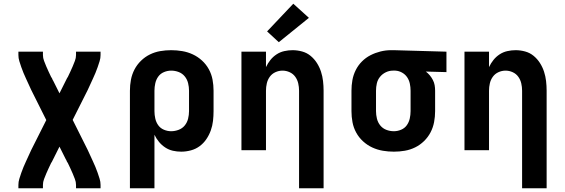

<svg xmlns="http://www.w3.org/2000/svg" viewBox="-20 -808 3040 1033"><path d="M79 205V187Q79 170 84 154Q89 138 94.5 122Q100 106 106.5 90.5Q113 75 120 60Q127 45 134 29.5Q141 14 148 -1L229 -162L148 -324Q141 -339 134 -354.5Q127 -370 120 -385Q113 -400 106.5 -415.5Q100 -431 94.5 -447Q89 -463 84 -479Q79 -495 79 -512V-530H211V-512Q211 -496 217 -480.5Q223 -465 229 -450.5Q235 -436 242 -421.5Q249 -407 256 -392H257Q257 -392 257 -392Q257 -392 257 -392V-391Q257 -391 257 -390.5Q257 -390 257 -390H258Q259 -388 260 -386Q261 -384 262 -382Q262 -382 262 -382Q262 -382 262 -381Q263 -379 264 -377Q265 -375 266 -374L300 -306L334 -374Q335 -376 336 -378Q337 -380 338 -382Q339 -384 340 -386Q341 -388 342 -390H343Q343 -390 343 -390.5Q343 -391 343 -391Q343 -392 343 -392Q343 -392 343 -392H344Q351 -407 358 -421.5Q365 -436 371 -450.5Q377 -465 383 -480.5Q389 -496 389 -512V-530H521V-512Q521 -495 516 -479Q511 -463 505.5 -447Q500 -431 493.5 -415.5Q487 -400 480 -385Q473 -370 466 -354.5Q459 -339 452 -324L371 -163L452 -1Q459 14 466 29.5Q473 45 480 60Q487 75 493.5 90.5Q500 106 505.5 122Q511 138 516 154Q521 170 521 187V205H389V187Q389 171 383 155.5Q377 140 371 125.5Q365 111 358 96.5Q351 82 344 67H343Q343 67 343 67Q343 67 343 67V66Q343 66 343 65.5Q343 65 343 65H342Q341 63 340 61Q339 59 338 57Q338 57 338 57Q338 57 338 56Q337 54 336 52Q335 50 334 49L300 -19L266 49Q265 51 264 53Q263 55 262 57Q261 59 260 61Q259 63 258 65H257Q257 65 257 65.5Q257 66 257 66Q257 67 257 67Q257 67 257 67H256Q249 82 242 96.5Q235 111 229 125.5Q223 140 217 155.5Q211 171 211 187V205Z M679 205V-320Q679 -350 684.5 -379Q690 -408 703.5 -434Q717 -460 738.5 -481Q760 -502 786.5 -515Q813 -528 842 -533Q871 -538 901 -538Q931 -538 960.5 -533Q990 -528 1017 -515.5Q1044 -503 1066.5 -482.5Q1089 -462 1103.5 -435.5Q1118 -409 1123.5 -379.5Q1129 -350 1129 -320V-210Q1129 -184 1126 -157.5Q1123 -131 1114 -106Q1105 -81 1090 -59Q1075 -37 1054 -21.5Q1033 -6 1007 1Q981 8 955 8Q932 8 910 3Q888 -2 869 -14.5Q850 -27 835.5 -44.5Q821 -62 811 -83V205ZM901 -102Q921 -102 941 -109.5Q961 -117 974 -133Q987 -149 992 -169.5Q997 -190 997 -210V-320Q997 -340 992 -360.5Q987 -381 974 -397Q961 -413 941.5 -420.5Q922 -428 901 -428Q881 -428 862 -420Q843 -412 831.5 -396Q820 -380 815.5 -360Q811 -340 811 -320V-210Q811 -190 815.5 -170Q820 -150 831.5 -134Q843 -118 862 -110Q881 -102 901 -102Z M1589 205V-320Q1589 -340 1584.5 -359.5Q1580 -379 1568.5 -395Q1557 -411 1538.5 -419.5Q1520 -428 1500 -428Q1480 -428 1461.5 -419.5Q1443 -411 1431.5 -395Q1420 -379 1415.5 -359.5Q1411 -340 1411 -320V0H1279V-530H1411V-447Q1421 -468 1435 -485.5Q1449 -503 1468 -515.5Q1487 -528 1509.5 -533Q1532 -538 1554 -538Q1580 -538 1605.5 -531Q1631 -524 1651 -507.5Q1671 -491 1685 -469Q1699 -447 1707 -422.5Q1715 -398 1718 -372Q1721 -346 1721 -320V205ZM1480 -581 1417 -639 1558 -788 1642 -712Z M2099 8Q2069 8 2039.5 3Q2010 -2 1983 -14.5Q1956 -27 1933.5 -47.5Q1911 -68 1896.5 -94.5Q1882 -121 1876.5 -150.5Q1871 -180 1871 -210V-320Q1871 -349 1876 -377Q1881 -405 1894 -431Q1907 -457 1927.5 -477.5Q1948 -498 1973.5 -511Q1999 -524 2027 -531Q2055 -538 2084 -538Q2088 -538 2092 -538Q2096 -538 2100 -538L2382 -530V-420L2271 -423Q2283 -414 2292.5 -402.5Q2302 -391 2309 -377.5Q2316 -364 2318.5 -349.5Q2321 -335 2321 -320V-210Q2321 -180 2315.5 -151Q2310 -122 2296.5 -96Q2283 -70 2261.5 -49Q2240 -28 2213.5 -15Q2187 -2 2158 3Q2129 8 2099 8ZM2099 -102Q2119 -102 2138 -110Q2157 -118 2168.5 -134Q2180 -150 2184.5 -170Q2189 -190 2189 -210V-320Q2189 -339 2185 -358Q2181 -377 2170.5 -392.5Q2160 -408 2143 -417.5Q2126 -427 2107 -428H2100Q2098 -428 2096.5 -428Q2095 -428 2094 -428Q2074 -428 2055.5 -419Q2037 -410 2024.5 -394.5Q2012 -379 2007.5 -359.5Q2003 -340 2003 -320V-210Q2003 -190 2008 -169.5Q2013 -149 2026 -133Q2039 -117 2058.5 -109.5Q2078 -102 2099 -102Z M2789 205V-320Q2789 -340 2784.5 -359.5Q2780 -379 2768.5 -395Q2757 -411 2738.5 -419.5Q2720 -428 2700 -428Q2680 -428 2661.5 -419.5Q2643 -411 2631.5 -395Q2620 -379 2615.5 -359.5Q2611 -340 2611 -320V0H2479V-530H2611V-447Q2621 -468 2635 -485.5Q2649 -503 2668 -515.5Q2687 -528 2709.5 -533Q2732 -538 2754 -538Q2780 -538 2805.5 -531Q2831 -524 2851 -507.5Q2871 -491 2885 -469Q2899 -447 2907 -422.5Q2915 -398 2918 -372Q2921 -346 2921 -320V205Z"/></svg>

Font: Iosevka Curly XBdEx
Style: Regular
Weight: 800
Width: 7
Monospace: yes
Designer: Belleve Invis
Foundry: Belleve Invis
Version: Version 11.1.0; ttfautohint (v1.8.3)